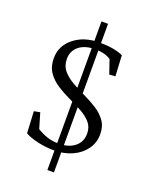

<svg xmlns="http://www.w3.org/2000/svg" viewBox="-124 -620 614 779"><g transform="rotate(20 182.5 -230.0)"><path d="M174.3 6.8Q139.2 6.8 104.2 -1.2Q69.3 -9.3 49.3 -21L44.4 -114.7L70.3 -119.6L89.8 -53.7Q109.9 -41 133.1 -33.2Q156.2 -25.4 184.6 -25.4Q226.6 -25.4 252.7 -46.1Q278.8 -66.9 278.8 -103Q278.8 -131.3 262 -150.4Q245.1 -169.4 218.8 -183.8Q192.4 -198.2 162.8 -211.9Q133.3 -225.6 106.9 -242.7Q80.6 -259.8 63.7 -284.2Q46.9 -308.6 46.9 -344.7Q46.9 -398.4 90.3 -433.1Q133.8 -467.8 200.2 -467.8Q263.7 -467.8 302.2 -450.2L307.1 -360.8L281.2 -358.9L260.7 -418.5Q235.8 -436 192.4 -436Q148.4 -436 123 -415.3Q97.7 -394.5 97.7 -360.4Q97.7 -330.6 114.5 -310.5Q131.3 -290.5 157.7 -275.4Q184.1 -260.3 213.6 -246.3Q243.2 -232.4 269.5 -215.8Q295.9 -199.2 312.7 -176Q329.6 -152.8 329.6 -118.2Q329.6 -82 309.3 -53.7Q289.1 -25.4 253.9 -9.3Q218.8 6.8 174.3 6.8ZM177.7 90.8V-550.8H206.1V90.8Z"/></g></svg>

Font: Lateef ExtraLight
Style: Regular
Weight: 200
Designer: SIL International
Foundry: SIL International
Version: Version 4.200